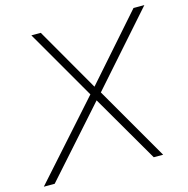

<svg xmlns="http://www.w3.org/2000/svg" viewBox="-118 -805 888 906"><g transform="rotate(-15 326.0 -352.5)"><path d="M-14 0 311 -364 114 -705H160L339 -394L613 -705H666L361 -360L569 0H523L332 -329L39 0Z"/></g></svg>

Font: Nunito Sans ExtraLight
Style: Italic
Weight: 200
Italic angle: -9°
Designer: Vernon Adams
Foundry: Vernon Adams
Version: Version 3.006; ttfautohint (v1.8.3)